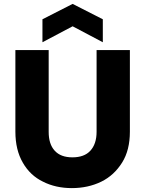

<svg xmlns="http://www.w3.org/2000/svg" viewBox="-20 -959 745 986"><path d="M59 -702C59 -702 59 -283 59 -283C59 -283 59 -283 59 -283C59 -220 72 -167 97 -124C122 -80 157 -47 201 -26C244 -4 294 7 349 7C349 7 349 7 349 7C404 7 455 -4 500 -26C545 -48 580 -81 607 -124C634 -167 647 -220 647 -283C647 -283 647 -702 647 -702C647 -702 476 -702 476 -702C476 -702 476 -282 476 -282C476 -282 476 -282 476 -282C476 -240 465 -208 444 -185C423 -162 392 -151 352 -151C352 -151 352 -151 352 -151C312 -151 282 -162 261 -185C240 -208 230 -240 230 -282C230 -282 230 -702 230 -702C230 -702 59 -702 59 -702ZM508 -742C508 -742 508 -860 508 -860C508 -860 353 -939 353 -939C353 -939 198 -860 198 -860C198 -860 198 -742 198 -742C198 -742 353 -824 353 -824C353 -824 508 -742 508 -742Z"/></svg>

Font: Girnar Poppins
Style: Bold
Weight: 500
Designer: Ninad Kale (Devanagari), Jonny Pinhorn (Latin)
Foundry: Indian Type Foundry
Version: ""